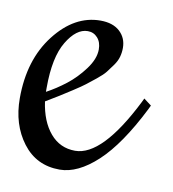

<svg xmlns="http://www.w3.org/2000/svg" viewBox="-76 -450 450 499"><g transform="rotate(10 148.5 -200.0)"><path d="M144 -55.2Q215.3 -55.2 293 -210L297.9 -220.2L317.9 -205.1L313 -194.8Q262.7 -94.7 211.7 -47.4Q160.6 0 112.8 0Q51.3 0 15.1 -47.9Q-21 -95.7 -21 -165Q-21 -266.6 30.8 -333.3Q82.5 -399.9 150.9 -399.9Q183.6 -399.9 201.9 -383.1Q220.2 -366.2 220.2 -339.8Q220.2 -327.6 217 -316.2Q213.9 -304.7 205.3 -292.7Q196.8 -280.8 189.9 -272Q183.1 -263.2 167 -250.2Q150.9 -237.3 142.1 -230.5Q133.3 -223.6 111.1 -209.2Q88.9 -194.8 79.8 -189.2Q70.8 -183.6 44.9 -168Q52.2 -116.2 78.1 -85.7Q104 -55.2 144 -55.2ZM159.2 -325.2Q159.2 -344.2 148.9 -355.7Q138.7 -367.2 123 -367.2Q92.8 -367.2 67.9 -325.7Q43 -284.2 43 -204.1V-192.9Q68.4 -206.5 93.3 -225.8Q118.2 -245.1 138.7 -272.7Q159.2 -300.3 159.2 -325.2Z"/></g></svg>

Font: Rochester
Style: Regular
Weight: 400
Designer: Gillian Fisher
Foundry: Font Diner, Inc DBA Sideshow
Version: Version 1.005